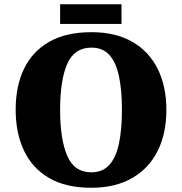

<svg xmlns="http://www.w3.org/2000/svg" viewBox="-20 -877 860 907"><path d="M411 10Q291 10 212 -36Q133 -82 93.5 -165Q54 -248 54 -359Q54 -470 93.5 -552Q133 -634 212.5 -679.5Q292 -725 412 -725Q526 -725 605 -679.5Q684 -634 725 -551.5Q766 -469 766 -358Q766 -247 725 -164.5Q684 -82 604.5 -36Q525 10 411 10ZM411 -63Q465 -63 496.5 -98Q528 -133 542 -199Q556 -265 556 -358Q556 -451 542 -517Q528 -583 496.5 -617.5Q465 -652 412 -652Q331 -652 297.5 -575Q264 -498 264 -358Q264 -219 297.5 -141Q331 -63 411 -63ZM264 -764V-857H554V-764Z"/></svg>

Font: Noto Serif Tibetan Black
Style: Regular
Weight: 900
Version: Version 2.103